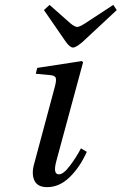

<svg xmlns="http://www.w3.org/2000/svg" viewBox="-20 -751 496 783"><path d="M159.2 -710 182.1 -731 267.1 -655.8Q285.2 -641.1 294.9 -641.1Q304.2 -641.1 327.1 -655.8L441.9 -731L456.1 -710L317.9 -581.1Q290.5 -557.1 277.8 -557.1Q265.1 -557.1 248 -581.1ZM120.1 -85.9 204.1 -398.9Q210.9 -425.3 207 -434.3Q203.1 -443.4 183.1 -444.8L126 -450.2L131.8 -474.1L314 -502L318.8 -497.1L210 -95.2Q194.8 -40 220.2 -40Q238.8 -40 265.1 -75Q291.5 -109.9 310.1 -146L334 -131.8Q305.7 -68.8 263.9 -28.3Q222.2 12.2 171.9 12.2Q132.8 12.2 120.1 -15.4Q107.4 -43 120.1 -85.9Z"/></svg>

Font: Linguistics Pro
Style: Italic
Weight: 400
Italic angle: -12°
Designer: Stefan Peev, Context Ltd
Foundry: Stefan Peev, Context Ltd
Version: Version 001.000